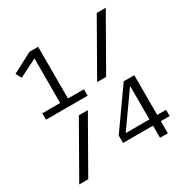

<svg xmlns="http://www.w3.org/2000/svg" viewBox="-162 -829 923 959"><g transform="rotate(-30 300.0 -349.0)"><path d="M40 -400H143V-657L40 -605L22 -637L138 -698H188V-400H280V-363H40ZM526 -698H578L407 -398H355ZM193 -300H245L74 0H22ZM488 -70H315V-113L472 -335H533V-106H584V-70H533V0H488ZM488 -106V-295H485L351 -106Z"/></g></svg>

Font: IBM Plex Mono Light
Style: Regular
Weight: 300
Monospace: yes
Designer: Mike Abbink, Paul van der Laan, Pieter van Rosmalen
Foundry: Bold Monday
Version: Version 2.3